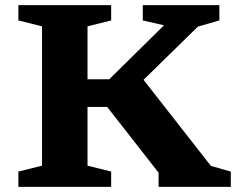

<svg xmlns="http://www.w3.org/2000/svg" viewBox="-20 -727 930 747"><path d="M320.5 -624.5V-418.5H405L618 -628.5L535.5 -647.5V-707H833.5V-647.5L750 -623.5L538.5 -416.5L800.5 -81.5L878 -59.5V0H597V-55L397 -311H320.5V-82.5L412.5 -59.5V0H51.5V-59.5L143.5 -82.5V-624.5L51.5 -647.5V-707H412.5V-647.5Z"/></svg>

Font: Newsreader Caption SemiBold
Style: Regular
Weight: 600
Designer: Hugues Gentile
Foundry: Production Type
Version: Version 1.001